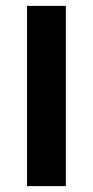

<svg xmlns="http://www.w3.org/2000/svg" viewBox="-20 -632 315 652"><path d="M71.8 0V-612H203.6V0Z"/></svg>

Font: Ancizar Sans Thin
Style: Regular
Weight: 100
Designer: Cesar Puertas, Viviana Monsalve, Julian Moncada, Julian Prieto, Jose Castro, Mariel Hernandez, Felipe Aragon, Sara Alarc
Version: Version 8.100